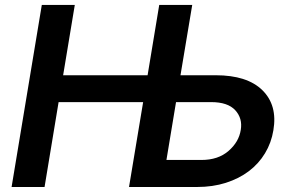

<svg xmlns="http://www.w3.org/2000/svg" viewBox="-20 -747 1164 767"><path d="M147 -727.3H278.8L232.2 -446.4H569.6L616.1 -727.3H747.9L701 -446.4H841.6Q967.3 -446.4 1028.1 -386.7Q1089.1 -326.7 1072.1 -226.6Q1063.9 -176.5 1038.7 -134.8Q1013.5 -93 974.1 -63.2Q934.7 -33.4 882.3 -16.7Q829.9 0 767.4 0H495.4L551.8 -339.1H214.1L158 0H26.3ZM785.2 -108Q851.6 -108 893.1 -144.2Q934.3 -180 941.8 -228Q949.6 -274.1 919.7 -306.8Q889.9 -339.1 823.5 -339.1H683.2L644.9 -108Z"/></svg>

Font: Inter P Semi Bold
Style: Italic
Weight: 600
Italic angle: 9.39999°
Designer: Rasmus Andersson
Foundry: rsms
Version: Version 3.018;git-588b23468